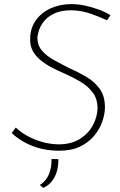

<svg xmlns="http://www.w3.org/2000/svg" viewBox="-20 -727 584 935"><path d="M501 -628Q471 -643 424 -659.5Q377 -676 328 -677Q279 -677 247 -662.5Q215 -648 196.5 -626Q178 -604 170.5 -581.5Q163 -559 162 -544Q162 -507 184 -481Q206 -455 242 -435Q278 -415 318 -395Q361 -376 401 -352.5Q441 -329 466.5 -293Q492 -257 491 -200Q490 -168 477 -132Q464 -96 437 -64Q410 -32 367 -12Q324 8 262 7Q208 6 165 -7Q122 -20 90 -39.5Q58 -59 37 -79L57 -106Q77 -86 109 -67.5Q141 -49 181 -37Q221 -25 264 -24Q328 -24 370 -51Q412 -78 433 -118.5Q454 -159 455 -199Q455 -245 432 -276Q409 -307 372 -329Q335 -351 294 -369Q263 -382 232.5 -398Q202 -414 177.5 -434Q153 -454 139 -480Q125 -506 127 -541Q128 -592 155.5 -629.5Q183 -667 228 -687Q273 -707 328 -707Q361 -707 395 -699.5Q429 -692 460.5 -680.5Q492 -669 518 -653ZM191 188 174 174Q204 155 218 122Q232 89 231 47L264 48Q265 74 258.5 101.5Q252 129 235.5 152Q219 175 191 188Z"/></svg>

Font: Josefin Sans ExtraLight
Style: Italic
Weight: 250
Italic angle: -7°
Designer: Santiago Orozco
Foundry: Typemade
Version: Version 2.000